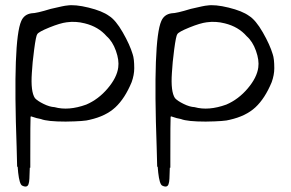

<svg xmlns="http://www.w3.org/2000/svg" viewBox="-20 -478 1101 727"><path d="M300.8 -389.6Q266.6 -398.4 232.4 -393.6Q208 -390.6 167 -374Q126 -357.4 121.1 -348.6Q116.2 -342.8 109.4 -291Q102.5 -239.3 100.6 -202.1Q95.7 -130.9 112.3 -106.4Q122.1 -95.7 145 -84.5Q168 -73.2 186.5 -72.3Q239.3 -57.6 306.6 -82Q352.5 -101.6 387.7 -143.1Q422.9 -184.6 427.7 -222.7Q431.6 -250 418.9 -285.6Q406.2 -321.3 383.8 -340.8Q352.5 -377 300.8 -389.6ZM92.8 157.2Q91.8 210 88.9 215.8Q85 235.4 63.5 224.6Q53.7 218.8 48.8 175.8Q47.9 167 46.9 153.3H44.9Q43.9 120.1 43 78.1Q28.3 -326.2 60.5 -398.4Q71.3 -423.8 99.6 -427.7Q118.2 -427.7 171.9 -444.3Q225.6 -457 233.4 -457Q263.7 -461.9 315.4 -449.2Q367.2 -436.5 392.6 -418Q418 -402.3 444.8 -355.5Q471.7 -308.6 482.4 -272.5Q488.3 -255.9 488.3 -219.7Q488.3 -194.3 478.5 -167Q453.1 -105.5 417 -71.8Q380.9 -38.1 319.3 -24.4Q301.8 -18.6 228.5 -17.6Q159.2 -17.6 134.8 -27.3Q127.9 -28.3 118.7 -30.8Q109.4 -33.2 104.5 -35.2Q99.6 -37.1 98.6 -37.1Q95.7 -38.1 95.7 -34.2Q94.7 -25.4 94.7 119.1V157.2Z M831.1 -389.6Q796.9 -398.4 762.7 -393.6Q738.3 -390.6 697.3 -374Q656.2 -357.4 651.4 -348.6Q646.5 -342.8 639.6 -291Q632.8 -239.3 630.9 -202.1Q626 -130.9 642.6 -106.4Q652.3 -95.7 675.3 -84.5Q698.2 -73.2 716.8 -72.3Q769.5 -57.6 836.9 -82Q882.8 -101.6 918 -143.1Q953.1 -184.6 958 -222.7Q961.9 -250 949.2 -285.6Q936.5 -321.3 914.1 -340.8Q882.8 -377 831.1 -389.6ZM623 157.2Q622.1 210 619.1 215.8Q615.2 235.4 593.8 224.6Q584 218.8 579.1 175.8Q578.1 167 577.1 153.3H575.2Q574.2 120.1 573.2 78.1Q558.6 -326.2 590.8 -398.4Q601.6 -423.8 629.9 -427.7Q648.4 -427.7 702.1 -444.3Q755.9 -457 763.7 -457Q793.9 -461.9 845.7 -449.2Q897.5 -436.5 922.9 -418Q948.2 -402.3 975.1 -355.5Q1002 -308.6 1012.7 -272.5Q1018.6 -255.9 1018.6 -219.7Q1018.6 -194.3 1008.8 -167Q983.4 -105.5 947.3 -71.8Q911.1 -38.1 849.6 -24.4Q832 -18.6 758.8 -17.6Q689.5 -17.6 665 -27.3Q658.2 -28.3 648.9 -30.8Q639.6 -33.2 634.8 -35.2Q629.9 -37.1 628.9 -37.1Q626 -38.1 626 -34.2Q625 -25.4 625 119.1V157.2Z"/></svg>

Font: JasonHandwriting2
Style: Regular
Weight: 400
Version: Version 1.05.10